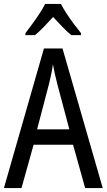

<svg xmlns="http://www.w3.org/2000/svg" viewBox="-20 -963 547 983"><path d="M416 0 354 -222H152L90 0H0L205 -715H300L506 0ZM274 -530Q271 -545 266 -563.5Q261 -582 257.5 -601Q254 -620 251 -634Q249 -617 245.5 -599Q242 -581 238 -564Q234 -547 230 -530L170 -301H335ZM292 -943Q303 -921 320.5 -894Q338 -867 358 -840.5Q378 -814 395 -793V-783H345Q322 -802 299 -826Q276 -850 252 -876Q228 -850 204 -825Q180 -800 159 -783H110V-793Q128 -817 147.5 -843.5Q167 -870 184 -896Q201 -922 211 -943Z"/></svg>

Font: Noto Sans Thai Condensed
Style: Regular
Weight: 400
Width: 3
Designer: Monotype Design Team
Foundry: Monotype Imaging Inc.
Version: Version 2.002